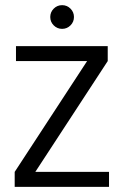

<svg xmlns="http://www.w3.org/2000/svg" viewBox="-20 -725 481 745"><path d="M221 -613Q202 -613 188.5 -626.5Q175 -640 175 -659Q175 -678 188.5 -691.5Q202 -705 221 -705Q240 -705 253.5 -691.5Q267 -678 267 -659Q267 -640 253.5 -626.5Q240 -613 221 -613ZM117 -58H403V0H37V-58L318 -488H42V-546H398V-488Z"/></svg>

Font: Fz Poppins Light
Style: Regular
Weight: 300
Designer: Ninad Kale (Devanagari), Jonny Pinhorn (Latin)
Foundry: Indian Type Foundry
Version: Vit hóa bi Vntype.Com & FontZin.Com